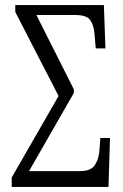

<svg xmlns="http://www.w3.org/2000/svg" viewBox="-20 -734 484 754"><path d="M26 0V-37L210 -357L40 -687V-714H388L394 -544H356L351 -602Q348 -636 334 -655.5Q320 -675 276 -675H123L270 -383V-369L94 -62H294Q334 -62 350 -82.5Q366 -103 370 -137L374 -192H412L406 0Z"/></svg>

Font: Noto Serif ExtraCondensed Light
Style: Regular
Weight: 300
Width: 2
Designer: Monotype Design Team
Foundry: Monotype Imaging Inc.
Version: Version 2.014; ttfautohint (v1.8.4.7-5d5b)